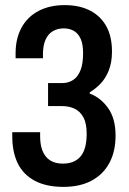

<svg xmlns="http://www.w3.org/2000/svg" viewBox="-20 -719 504 751"><path d="M228 12Q161 12 116 -12Q71 -36 49.5 -80Q28 -124 28 -185V-202H137V-186Q137 -134 159.5 -106.5Q182 -79 226 -79Q271 -79 295 -107Q319 -135 319 -196Q319 -237 306 -260.5Q293 -284 271.5 -294Q250 -304 223 -304H168V-394H223Q248 -394 266.5 -406.5Q285 -419 295 -444.5Q305 -470 305 -511Q305 -545 296 -566Q287 -587 270 -597.5Q253 -608 229 -608Q205 -608 186.5 -597Q168 -586 158 -563.5Q148 -541 148 -506V-491H41V-511Q41 -568 64 -610.5Q87 -653 130.5 -676Q174 -699 233 -699Q291 -699 332.5 -677.5Q374 -656 396 -616Q418 -576 418 -517Q418 -475 405.5 -443.5Q393 -412 373 -391.5Q353 -371 331 -358V-353Q374 -337 403 -296Q432 -255 432 -189Q432 -126 407.5 -81Q383 -36 337.5 -12Q292 12 228 12Z"/></svg>

Font: Archivo SemiBold Condensed
Style: Regular
Weight: 600
Width: 3
Version: Version 2.001